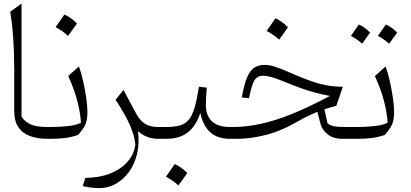

<svg xmlns="http://www.w3.org/2000/svg" viewBox="-20 -752 2227 1040"><path d="M96.7 -732.4V-120.6Q111.3 -95.2 143.1 -79.6Q174.8 -64 237.8 -64H238.3V0H237.8Q186 0 145 -14.2Q104 -28.3 80.6 -61.5Q57.1 -94.7 57.1 -151.9V-372.1Q57.1 -466.8 51.5 -545.7Q45.9 -624.5 35.2 -688.5Z M328.6 -673.3Q343.3 -667.5 360.1 -656Q377 -644.5 397 -625Q385.3 -608.4 373.3 -591.6Q361.3 -574.7 348.6 -557.6Q333.5 -571.8 316.2 -583.7Q298.8 -595.7 281.2 -605Q293.5 -622.1 304.9 -638.7Q316.4 -655.3 328.6 -673.3ZM238.3 0Q223.6 0 223.6 -30.8V-33.2Q223.6 -64 238.3 -64H252.4Q303.2 -64 349.4 -69.3Q395.5 -74.7 418.5 -87.4Q415.5 -138.2 399.9 -200.9Q384.3 -263.7 349.6 -340.3L407.7 -392.1Q419.9 -358.4 430.4 -311.8Q440.9 -265.1 447.3 -220.2Q453.6 -175.3 453.6 -146.5Q453.6 -103.5 442.9 -78.6Q432.1 -53.7 402.8 -21Q366.7 -8.8 332.8 -4.4Q298.8 0 250 0Z M648.9 -265.1 714.8 -141.6Q736.3 -101.1 763.7 -82.5Q791 -64 838.4 -64H838.9V0H838.4Q803.2 0 776.4 -11Q749.5 -22 727.5 -41.5Q735.8 22.9 722.9 78.9Q710 134.8 680.2 177Q650.4 219.2 608.4 243.2Q566.4 267.1 516.6 267.1Q481.9 267.1 428.2 256.3L442.4 211.4Q516.1 211.4 575 188.5Q633.8 165.5 670.4 124.5Q707 83.5 713.4 29.8Q707.5 -21 682.4 -77.4Q657.2 -133.8 606 -211.4Z M838.9 0Q824.2 0 824.2 -30.8V-33.2Q824.2 -64 838.9 -64H877.9Q924.3 -64 954.3 -72.5Q984.4 -81.1 1003.2 -104.2Q1022 -127.4 1034.4 -170.4Q1046.9 -213.4 1057.6 -282.2L1100.1 -277.3Q1097.7 -248.5 1096.4 -224.6Q1095.2 -200.7 1095.2 -181.2Q1095.2 -126.5 1127.7 -95.2Q1160.2 -64 1227.1 -64H1227.5V0H1227.1Q1158.7 0 1119.4 -34.9Q1080.1 -69.8 1064.9 -140.6Q1043 -71.8 998.5 -35.9Q954.1 0 878.4 0ZM926.3 136.7Q940.9 142.6 957.8 154.1Q974.6 165.5 994.6 185.1Q982.9 201.7 970.9 218.5Q959 235.4 946.3 252.4Q931.2 238.3 913.8 226.3Q896.5 214.4 878.9 205.1Q891.1 188 902.6 171.4Q914.1 154.8 926.3 136.7Z M1413.6 -400.4Q1438.5 -400.4 1469.2 -390.9Q1500 -381.3 1557.1 -356Q1621.1 -327.6 1668.2 -311.5Q1715.3 -295.4 1755.1 -288.8Q1794.9 -282.2 1836.9 -282.2L1801.8 -178.7Q1769.5 -170.9 1737.3 -160.2L1753.9 -84.5Q1771.5 -70.8 1793.7 -67.4Q1815.9 -64 1852.1 -64H1899.4V0H1834.5Q1787.1 0 1756.1 -23.4Q1725.1 -46.9 1715.8 -82L1699.2 -146Q1675.3 -136.7 1647.7 -123.3Q1620.1 -109.9 1592.8 -94.2Q1500.5 -41 1417.7 -20.5Q1335 0 1265.6 0H1227.5Q1212.9 0 1212.9 -30.8V-33.2Q1212.9 -64 1227.5 -64H1238.8Q1310.1 -64 1387.5 -80.1Q1464.8 -96.2 1557.6 -133.3Q1650.4 -170.4 1767.1 -232.4Q1725.6 -240.2 1689.9 -249.5Q1654.3 -258.8 1615.7 -272.5Q1577.1 -286.1 1525.9 -307.1Q1475.6 -328.1 1448.7 -335Q1421.9 -341.8 1406.2 -341.8Q1384.8 -341.8 1371.1 -331.5Q1357.4 -321.3 1347.9 -294.9Q1338.4 -268.6 1328.6 -219.7L1289.6 -224.6Q1306.6 -321.8 1333.5 -361.1Q1360.4 -400.4 1413.6 -400.4ZM1471.7 -652.8Q1486.3 -647 1503.2 -635.5Q1520 -624 1540 -604.5Q1528.3 -587.9 1516.4 -571Q1504.4 -554.2 1491.7 -537.1Q1476.6 -551.3 1459.2 -563.2Q1441.9 -575.2 1424.3 -584.5Q1436.5 -601.6 1448 -618.2Q1459.5 -634.8 1471.7 -652.8Z M1941.4 -515.1Q1915.5 -539.1 1880.9 -557.6Q1903.3 -588.9 1923.3 -619.1Q1950.7 -608.9 1984.9 -575.7Q1966.3 -548.8 1941.4 -515.1ZM2027.3 -557.6Q2047.4 -585.9 2069.8 -619.1Q2099.6 -607.4 2131.3 -575.7Q2120.6 -560.5 2109.9 -545.4Q2099.1 -530.3 2087.9 -515.1Q2062 -539.1 2027.3 -557.6ZM1899.4 0Q1884.8 0 1884.8 -30.8V-33.2Q1884.8 -64 1899.4 -64H1913.6Q1964.4 -64 2010.5 -69.3Q2056.6 -74.7 2079.6 -87.4Q2076.7 -138.2 2061 -200.9Q2045.4 -263.7 2010.7 -340.3L2068.8 -392.1Q2081.1 -358.4 2091.6 -311.8Q2102.1 -265.1 2108.4 -220.2Q2114.7 -175.3 2114.7 -146.5Q2114.7 -103.5 2104 -78.6Q2093.3 -53.7 2064 -21Q2027.8 -8.8 1993.9 -4.4Q1960 0 1911.1 0Z"/></svg>

Font: Pinar DS1 Light
Style: Regular
Weight: 300
Designer: Amin Abedi
Version: Version 3.000